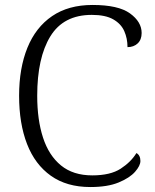

<svg xmlns="http://www.w3.org/2000/svg" viewBox="-20 -744 625 774"><path d="M344 10Q249 10 185 -35.5Q121 -81 89 -163.5Q57 -246 57 -358Q57 -469 90.5 -551.5Q124 -634 190 -679Q256 -724 353 -724Q457 -724 504 -690Q551 -656 551 -611Q551 -584 535 -569Q519 -554 494 -554Q494 -589 481 -618.5Q468 -648 436.5 -666Q405 -684 350 -684Q236 -684 183 -597.5Q130 -511 130 -358Q130 -261 153.5 -189Q177 -117 226 -77Q275 -37 352 -37Q425 -37 466.5 -64Q508 -91 530 -127Q546 -118 546 -95Q546 -76 524.5 -51.5Q503 -27 458.5 -8.5Q414 10 344 10Z"/></svg>

Font: Noto Serif Myanmar Light
Style: Regular
Weight: 300
Designer: Ben Mitchell and the Monotype Design Team
Foundry: Monotype Imaging Inc.
Version: Version 2.106; ttfautohint (v1.8.4.7-5d5b)